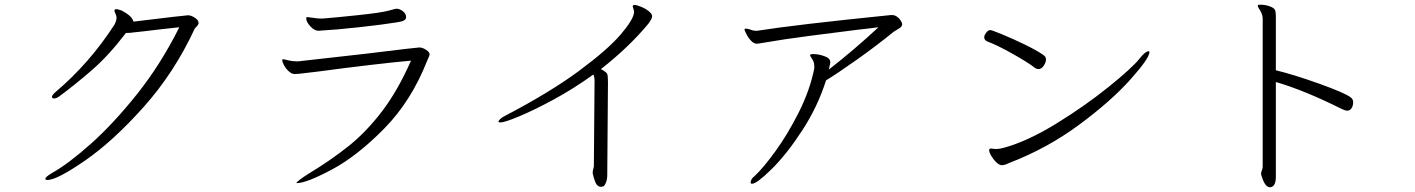

<svg xmlns="http://www.w3.org/2000/svg" viewBox="-20 -741 6020 817"><path d="M231 -330Q219 -322 210 -322Q205 -322 203 -324Q201 -326 201 -329Q201 -336 217 -350Q361 -472 467 -636Q475 -651 476 -665V-666Q476 -673 471.5 -682.5Q467 -692 467 -695Q467 -699 470 -701Q471 -702 475 -702Q480 -702 487 -699.5Q494 -697 496 -697Q521 -684 533 -672.5Q545 -661 548 -649Q769 -676 780 -676Q793 -676 809 -665.5Q825 -655 825 -644Q825 -637 818 -629.5Q811 -622 809 -620Q722 -432 591.5 -286Q461 -140 341.5 -57.5Q222 25 181 25Q175 25 173 21Q173 21 173 20Q173 12 200 -4Q270 -43 366.5 -129Q463 -215 563.5 -341Q664 -467 743 -625Q640 -614 594 -608L539 -602Q534 -601 524 -601H516Q443 -505 371.5 -443Q300 -381 231 -330Z M1635 -696Q1664 -704 1667 -704Q1680 -704 1694 -693.5Q1708 -683 1708 -668Q1708 -659 1699 -654Q1690 -649 1669 -646Q1608 -636 1507 -625Q1406 -614 1347 -611L1335 -610Q1318 -610 1300.5 -629Q1283 -648 1283 -663Q1283 -666 1285 -668Q1286 -668 1290 -668Q1295 -668 1313.5 -665Q1332 -662 1345 -662H1352Q1404 -666 1503.5 -676.5Q1603 -687 1635 -696ZM1183 -489H1185Q1188 -489 1205.5 -484.5Q1223 -480 1242 -480H1249L1542 -513Q1753 -539 1764 -539Q1778 -539 1793 -529Q1808 -519 1808 -510Q1808 -505 1803.5 -496Q1799 -487 1797 -481Q1730 -311 1615 -194Q1500 -77 1392 -19.5Q1284 38 1244 38Q1241 38 1241 39Q1241 31 1295 -3Q1389 -60 1463.5 -119.5Q1538 -179 1605 -266.5Q1672 -354 1729 -483Q1576 -469 1329 -436L1252 -427Q1245 -426 1233 -426Q1222 -426 1209.5 -437Q1197 -448 1189 -462.5Q1181 -477 1181 -485Q1181 -489 1183 -489Z M2507 -35 2510 -398Q2510 -412 2505 -424Q2420 -363 2336 -317.5Q2252 -272 2189.5 -246Q2127 -220 2110 -220Q2103 -220 2101 -222Q2101 -222 2101 -223Q2101 -227 2108 -234Q2115 -241 2127 -247Q2322 -349 2444 -439.5Q2566 -530 2620.5 -593.5Q2675 -657 2678 -688V-691Q2678 -697 2675 -704.5Q2672 -712 2672 -714Q2672 -716 2673 -717Q2675 -720 2681 -720Q2688 -720 2707 -712.5Q2726 -705 2740.5 -693.5Q2755 -682 2755 -672Q2755 -661 2738 -639Q2655 -539 2537 -447Q2561 -434 2564 -426Q2567 -418 2567 -391L2564 4Q2564 22 2558 37Q2552 52 2544 53Q2541 54 2538 54Q2521 54 2513 33.5Q2505 13 2502 -4V-7Q2502 -14 2504.5 -22Q2507 -30 2507 -35Z M3819 -638Q3819 -627 3804 -619Q3800 -616 3794.5 -613Q3789 -610 3783 -606Q3708 -545 3626 -487Q3544 -429 3495 -399Q3459 -286 3393 -185Q3327 -84 3263.5 -21.5Q3200 41 3180 41Q3174 41 3174 35Q3174 29 3178.5 21.5Q3183 14 3190 9Q3226 -24 3278.5 -96Q3331 -168 3378.5 -262Q3426 -356 3445 -450V-455Q3445 -471 3442 -478Q3440 -484 3433.5 -493.5Q3427 -503 3427 -506Q3427 -511 3440 -511Q3463 -511 3488 -502Q3513 -493 3513 -477Q3513 -471 3507 -445Q3616 -530 3718 -625Q3683 -620 3666 -618.5Q3649 -617 3634 -615Q3538 -603 3426 -588.5Q3314 -574 3222 -558Q3208 -555 3200 -555Q3188 -555 3176 -567.5Q3164 -580 3156 -596Q3148 -612 3148 -616Q3148 -618 3149 -618Q3150 -619 3154 -619Q3161 -619 3170.5 -616Q3180 -613 3182 -612Q3191 -610 3197 -610H3201Q3366 -636 3771 -677H3776Q3787 -677 3797 -670Q3807 -663 3813 -653Q3819 -643 3819 -638Z M4194 -613Q4200 -613 4245 -594.5Q4290 -576 4339.5 -552Q4389 -528 4417 -509Q4431 -500 4431 -489Q4431 -476 4421.5 -461.5Q4412 -447 4398 -447Q4391 -447 4384 -452Q4355 -475 4289 -512Q4223 -549 4185 -563Q4168 -569 4168 -582Q4168 -590 4172 -595Q4182 -613 4194 -613ZM4191 -107Q4194 -109 4197 -109Q4200 -109 4205 -108Q4210 -107 4219 -107Q4234 -107 4251 -112Q4353 -140 4475.5 -215.5Q4598 -291 4699 -372.5Q4800 -454 4831 -494Q4854 -523 4868 -523Q4871 -523 4871 -519Q4871 -493 4789 -401.5Q4707 -310 4571 -209.5Q4435 -109 4273 -47Q4255 -38 4243 -38Q4233 -38 4220.5 -49.5Q4208 -61 4198.5 -77Q4189 -93 4189 -102Q4189 -106 4191 -107Z M5346 -689Q5343 -696 5337.5 -704Q5332 -712 5332 -716Q5332 -718 5333 -719Q5333 -721 5344 -721Q5365 -721 5386 -713Q5401 -707 5405 -699Q5409 -691 5409 -673V-442Q5487 -423 5594.5 -384.5Q5702 -346 5727 -327Q5738 -319 5738 -306Q5738 -291 5731 -280.5Q5724 -270 5713 -270Q5705 -270 5690 -277Q5530 -357 5409 -392V11Q5409 50 5389 55Q5388 56 5385 56Q5371 56 5361.5 39.5Q5352 23 5347 4Q5346 1 5346 -2Q5346 -7 5349.5 -16Q5353 -25 5353 -31V-659Q5353 -676 5346 -689Z"/></svg>

Font: JyunsaiKaai Light
Style: Regular
Weight: 300
Designer: Fontworks Inc.
Version: Version 0.030;April 7, 2024;FontCreator 14.0.0.2901 64-bit